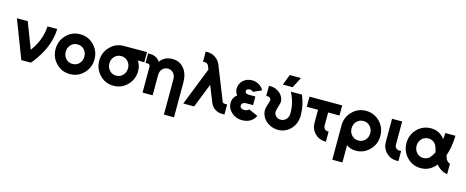

<svg xmlns="http://www.w3.org/2000/svg" viewBox="-43 -1478 5933 2443"><g transform="rotate(15 2923.5 -256.0)"><path d="M9.7 -500 201.7 0H326.3Q341.7 -16.7 357.2 -36.3Q372.7 -56 388.7 -79Q533.7 -285.3 540.7 -500H412.7Q407.7 -408 375.2 -322.7Q342.7 -237.3 283.7 -158.7L152.3 -500Z M842.7 -512Q734.3 -512 660.7 -435.3Q586.3 -359.5 586.3 -249.8Q586.3 -141 660.7 -64.7Q734.3 12 842.7 12Q950.7 12 1024.3 -64.7Q1098.7 -141.3 1098.7 -249.8Q1098.7 -359.3 1024.3 -435.3Q950.7 -512 842.7 -512ZM842.8 -378.7Q895.3 -378.7 930.3 -341.3Q965.3 -304 965.3 -249.9Q965.3 -196.3 930.3 -158.5Q895.3 -121.3 842.8 -121.3Q789.7 -121.3 754.7 -158.5Q719.7 -196.3 719.7 -249.9Q719.7 -304 754.7 -341.3Q789.7 -378.7 842.8 -378.7Z M1417.7 -512Q1309.3 -512 1235.7 -435.3Q1161.3 -359.3 1161.3 -250Q1161.3 -141 1235.7 -64.7Q1309.3 12 1417.7 12Q1525.7 12 1599.3 -64.7Q1673.7 -141 1673.7 -250Q1673.7 -289.3 1662.3 -323.7Q1657.3 -339 1650.5 -352.8Q1643.7 -366.7 1634.3 -378.7H1720.3V-512ZM1417.7 -378.7Q1470.3 -378.7 1505.3 -341.3Q1540.3 -304 1540.3 -250Q1540.3 -196.3 1505.3 -158.7Q1470.3 -121.3 1417.7 -121.3Q1364.7 -121.3 1329.7 -158.7Q1294.7 -196.3 1294.7 -250Q1294.7 -304 1329.7 -341.3Q1364.7 -378.7 1417.7 -378.7Z M2267 200V-260Q2267 -372.3 2210.3 -442.3Q2152.7 -512 2057.3 -512Q1961 -512 1902.7 -442Q1900.7 -439 1898.7 -436.5Q1896.7 -434 1895 -431.3Q1889 -443.7 1878.7 -454.7Q1832.7 -500 1767.3 -500H1738V-374.7H1767.3Q1780.3 -374.7 1790 -365.7Q1798.7 -356.3 1798.7 -343.3V0H1844.7H1914.7H1932V-265.3Q1932 -317 1960.7 -347.3Q1989.3 -378.7 2033.3 -378.7Q2076.3 -378.7 2105 -347.3Q2133.7 -317 2133.7 -265.3V200Z M2440 -712V-578.7H2463.7Q2481 -578.7 2494.7 -570Q2508.7 -560.7 2515 -544.3L2532.3 -499.7L2335.3 0H2478.3L2604.3 -318.3L2689 -105.3Q2707.7 -57.7 2750 -29Q2793.3 0 2844 0H2877.3V-133.3H2844Q2821 -133.3 2813 -154.3L2638.7 -593Q2618.3 -646.3 2569 -679.7Q2521.3 -712 2463.7 -712Z M3198.3 -323.3H3110.7Q3086.7 -323.3 3073 -335.3Q3061.7 -345.3 3061.7 -358.3Q3061.7 -372 3072.3 -381.3Q3085.3 -392 3107.3 -392Q3136 -392 3151.3 -372.3L3260.3 -420.3Q3250.7 -441 3235.3 -457.7Q3220 -474.3 3198.7 -486.7Q3157.7 -512 3107.3 -512Q3035.7 -512 2988 -466.7Q2941.7 -422 2941.7 -358.3Q2941.7 -311.3 2971.3 -278.3Q2945.3 -257.7 2930 -229.3Q2914.3 -198.7 2914.3 -164.3Q2914.3 -90.7 2973.3 -38.7Q3030.7 12 3107.3 12Q3235.7 12 3286.7 -92L3165.7 -144.7Q3145 -121.7 3107.3 -121.3Q3077 -121.3 3062 -134Q3047.7 -145.3 3047.7 -164.3Q3047.7 -173 3051.2 -180.3Q3054.7 -187.7 3061.3 -194.3Q3075.7 -210 3110.7 -210H3198.3Z M3330 -500V-366.7H3351.3Q3370.3 -366.7 3384.3 -351Q3397.3 -335.3 3391.3 -314L3368.7 -240Q3352.3 -187 3366.3 -141Q3373 -118.3 3384.3 -98.2Q3395.7 -78 3411.3 -61.3Q3443.7 -27.3 3490 -7.3Q3535.3 12 3584 12Q3682 12 3750.3 -59.7Q3817.7 -131 3818.3 -240Q3819 -374 3764 -500H3618Q3630 -478 3639.5 -455.8Q3649 -433.7 3656.3 -412Q3670 -374.7 3677.2 -330.3Q3684.3 -286 3685 -234.7Q3685.7 -184.3 3656 -152.7Q3626.7 -121.3 3584 -121.3Q3540.3 -121.3 3515 -152.7Q3487.3 -185.7 3502 -234.7L3524.7 -314Q3536.7 -358 3516.3 -399Q3504.3 -425.3 3485 -444.7Q3465.7 -464 3439 -477.3Q3417.7 -489 3395.8 -494.5Q3374 -500 3351.3 -500ZM3496.7 -560.7H3626.3L3697.7 -700.7H3550.3Z M3864 -500V-366.7H4012V-192Q4012 -112.3 4068 -56.3Q4124.4 0 4204 0H4214V-133.3H4204Q4179.3 -133.3 4162.3 -150.4Q4145.3 -167.6 4145.3 -192V-366.7H4294.7V-500Z M4607.8 -378.7Q4661 -378.7 4696 -341.3Q4731 -304 4731 -249.9Q4731 -196.3 4696 -158.5Q4661 -121.3 4607.8 -121.3Q4555.3 -121.3 4520.3 -158.5Q4485.3 -196.3 4485.3 -249.9Q4485.3 -304 4520.3 -341.3Q4555.3 -378.7 4607.8 -378.7ZM4608 -512Q4500 -512 4426.3 -435.3Q4352 -359.6 4352 -250V200H4485.3V-27.3Q4537.3 12 4608 12Q4716.3 12 4790 -64.7Q4864.3 -141.3 4864.3 -249.8Q4864.3 -359.3 4790 -435.3Q4716.3 -512 4608 -512Z M4951.3 -500V-192Q4951.3 -112.3 5007.3 -56.3Q5063.8 0 5143.3 0H5169V-133.3H5143.3Q5118.9 -133.3 5101.8 -150.4Q5084.7 -167.6 5084.7 -192V-500Z M5464.7 -511.3Q5356.7 -511.3 5282.7 -435.7Q5208.3 -359 5208.3 -250Q5208.3 -141 5282.7 -64.3Q5356.7 12.7 5464.7 12.7Q5523.3 12.7 5572.3 -12Q5624 -37.7 5663 -88Q5684.7 -59 5715 -39.3Q5754.7 -9.3 5811 0V-137.3Q5787.3 -145.3 5772.3 -162Q5757.3 -178 5749.7 -204.7Q5748.7 -208.3 5746.3 -215Q5744 -221.7 5740.7 -231Q5761.3 -286 5772.7 -353.3Q5784 -420.7 5786.7 -500H5653.3Q5652.7 -476.7 5651.2 -455.8Q5649.7 -435 5646 -416.7Q5643.3 -421.7 5640 -425.7Q5636.7 -429.7 5633.7 -434Q5604.7 -469.7 5562 -490.3Q5517 -511.3 5464.7 -511.3ZM5464.7 -378Q5498 -378 5524 -362.7Q5551.3 -347.7 5568 -317.3Q5581.3 -293.7 5596.3 -231.3Q5588.3 -214 5579.3 -199.2Q5570.3 -184.3 5561.3 -173.7Q5542.3 -146 5515 -133Q5492.3 -120.7 5464.7 -120.7Q5411.7 -120.7 5376.7 -158.3Q5341.7 -195.3 5341.7 -250Q5341.7 -304 5376.7 -341.3Q5411.7 -378 5464.7 -378Z"/></g></svg>

Font: Unageo Variable
Style: Regular
Weight: 300
Designer: Richard Sepsi
Foundry: Richard Sepsi
Version: Version 2.200